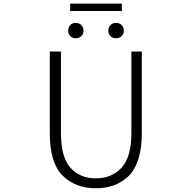

<svg xmlns="http://www.w3.org/2000/svg" viewBox="-20 -1008 1040 1041"><path d="M499 12.7Q388.7 12.7 319.3 -56.2Q250 -125 250 -285.2V-728.5H310.5V-288.1Q310.5 -155.3 362.3 -98.1Q414.1 -41 499 -41Q585 -41 638.7 -98.1Q692.4 -155.3 692.4 -288.1V-728.5H749V-285.2Q749 -202.1 729 -142.1Q709 -82 672.9 -49.3Q636.7 -16.6 593.8 -2Q550.8 12.7 499 12.7ZM420.9 -812Q409.2 -800.8 390.6 -800.8Q372.1 -800.8 360.8 -812Q349.6 -823.2 349.6 -841.8Q349.6 -860.4 360.8 -872.1Q372.1 -883.8 390.6 -883.8Q409.2 -883.8 420.9 -872.1Q432.6 -860.4 432.6 -841.8Q432.6 -823.2 420.9 -812ZM360.4 -948.2V-988.3H640.6V-948.2ZM639.6 -812Q627.9 -800.8 609.4 -800.8Q590.8 -800.8 579.1 -812Q567.4 -823.2 567.4 -841.8Q567.4 -860.4 579.1 -872.1Q590.8 -883.8 609.4 -883.8Q627.9 -883.8 639.6 -872.1Q651.4 -860.4 651.4 -841.8Q651.4 -823.2 639.6 -812Z"/></svg>

Font: GenEi Gothic M Light
Style: Regular
Weight: 300
Designer: o_tamon (Modified); [Source Han Sans]
Ryoko NISHIZUKA  (kana & ideographs); Paul D. Hunt (Latin, Greek & Cyrillic); Wenl
Version: Version 1.1a;Original Version 1.004